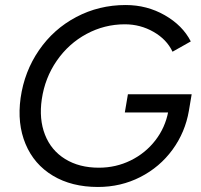

<svg xmlns="http://www.w3.org/2000/svg" viewBox="-20 -732 800 764"><path d="M62 -342.2Q77 -447.5 135.1 -532.1Q193.2 -616.7 283.5 -664.3Q373.8 -712 480 -712Q565 -712 635.8 -671.4Q706.7 -630.8 739.2 -567.2L666.5 -526.2Q643.5 -575.2 591 -605.2Q538.5 -635.3 476.8 -635.3Q395.7 -635.3 324.3 -596.9Q253 -558.5 205.9 -490.3Q158.8 -422.2 146.3 -337.2Q134.7 -258.3 159 -196Q183.3 -133.7 239.3 -99.2Q295.3 -64.7 373.3 -64.7Q441.2 -64.7 499.8 -93.5Q558.5 -122.3 598 -173.2Q637.5 -224 649.7 -288.8L731.7 -291.7Q717 -205.5 666.3 -136.2Q615.7 -67 538.3 -27.5Q461 12 369.7 12Q265.2 12 190.3 -33Q115.5 -78 81.7 -158.9Q47.8 -239.8 62 -342.2ZM489 -357H742.7L731.7 -291.7L689.7 -284.5H476.7Z"/></svg>

Font: Oak Sans Light Italic
Style: Regular
Weight: 400
Italic angle: -9.5°
Foundry: Erik Kennedy, Walven
Version: Version 1.000;Glyphs 3.1.2 (3151)